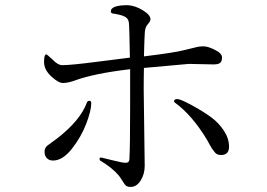

<svg xmlns="http://www.w3.org/2000/svg" viewBox="-20 -734 1040 747"><path d="M151.4 -493.2Q151.4 -522.5 160.2 -522.5Q163.1 -522.5 184.6 -502Q205.1 -480.5 222.7 -480.5Q255.9 -480.5 361.3 -494.1Q465.8 -507.8 485.4 -509.8Q483.4 -629.9 481.4 -646Q479.5 -662.1 465.3 -669.4Q451.2 -676.8 418 -681.6Q411.1 -683.6 411.1 -689.5Q411.1 -713.9 477.5 -713.9Q506.8 -711.9 536.1 -693.8Q565.4 -675.8 565.4 -659.2Q565.4 -651.4 555.7 -640.6Q544.9 -628.9 543.5 -609.4Q542 -589.8 540 -514.6Q660.2 -529.3 697.3 -539.1Q733.4 -547.9 745.1 -550.8Q755.9 -553.7 772.5 -553.7Q789.1 -553.7 816.4 -540Q843.8 -526.4 843.8 -510.7Q843.8 -495.1 836.4 -489.3Q829.1 -483.4 810.5 -483.4L714.8 -485.4Q709 -485.4 540 -469.7Q539.1 -439.5 539.1 -385.7L543 -88.9Q543 -56.6 527.3 -31.7Q511.7 -6.8 488.3 -6.8Q476.6 -6.8 470.7 -11.2Q464.8 -15.6 457 -29.3Q449.2 -42 442.4 -50.8Q416 -82 371.1 -108.4Q367.2 -110.4 367.2 -116.2Q367.2 -121.1 374 -121.1L414.1 -111.3Q455.1 -100.6 468.8 -100.6Q482.4 -100.6 483.4 -113.3Q486.3 -162.1 486.3 -317.4V-464.8Q344.7 -448.2 268.6 -419.9Q243.2 -411.1 225.1 -411.1Q207 -411.1 179.2 -437Q151.4 -462.9 151.4 -493.2ZM153.3 -143.6Q153.3 -159.2 165 -168Q176.8 -176.8 202.1 -195.3Q293 -265.6 318.4 -335.9Q321.3 -341.8 328.1 -341.8Q335 -341.8 335 -332Q335 -303.7 315.4 -252.4Q295.9 -201.2 259.8 -155.3Q223.6 -109.4 186.5 -109.4Q170.9 -109.4 162.1 -118.7Q153.3 -127.9 153.3 -143.6ZM657.2 -339.8Q657.2 -348.6 669.9 -348.6Q682.6 -348.6 728 -323.7Q773.4 -298.8 802.2 -277.3Q831.1 -255.9 851.1 -225.6Q871.1 -195.3 871.1 -163.1Q871.1 -130.9 839.8 -130.9Q824.2 -130.9 816.4 -140.6Q803.7 -155.3 795.9 -170.9Q788.1 -185.5 785.2 -190.4Q727.5 -286.1 660.2 -335Q657.2 -337.9 657.2 -339.8Z"/></svg>

Font: GenEi Koburi Mincho v6
Style: Regular
Weight: 400
Designer: o_tamon (Modified)
Foundry: o_tamon / Adobe Systems Incorporated
Version: Version 6.1